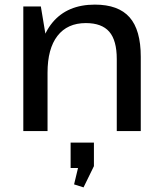

<svg xmlns="http://www.w3.org/2000/svg" viewBox="-20 -568 702 832"><path d="M486 -312Q486 -393 453.5 -430.5Q421 -468 352 -468Q272 -468 229 -412.5Q186 -357 186 -253L143 -181V-247Q143 -393 207.5 -470.5Q272 -548 391 -548Q493 -548 541.5 -493Q590 -438 590 -322V0H486ZM81 -540H157L186 -366V0H81ZM387 50V152L342 244L301 231L333 98L376 160H286V50Z"/></svg>

Font: Pathway Extreme Medium
Style: Regular
Weight: 500
Designer: Eduardo Rodriguez Tunni
Foundry: Eduardo Rodriguez Tunni
Version: Version 1.001;gftools[0.9.26]